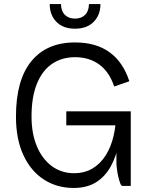

<svg xmlns="http://www.w3.org/2000/svg" viewBox="-20 -920 738 950"><path d="M226 -900H282Q282 -866 300.5 -847Q319 -828 351 -828Q383 -828 401.5 -847Q420 -866 420 -900H477Q477 -846 443.5 -812Q410 -778 351 -778Q292 -778 259 -812Q226 -846 226 -900ZM345 10Q261 10 196.5 -32Q132 -74 95.5 -153Q59 -232 59 -343Q59 -524 135 -617Q211 -710 351 -710Q455 -710 522 -661.5Q589 -613 620 -518L545 -492Q521 -564 471.5 -600.5Q422 -637 351 -637Q286 -637 237.5 -604Q189 -571 162.5 -505.5Q136 -440 136 -343Q136 -259 162.5 -196Q189 -133 236.5 -98Q284 -63 346 -63Q398 -63 437 -86Q476 -109 502.5 -150.5Q529 -192 542 -247.5Q555 -303 555 -369H582Q582 -286 569 -216.5Q556 -147 528 -96.5Q500 -46 455 -18Q410 10 345 10ZM627 -369V0H586Q580 0 575 -13Q570 -26 565.5 -45Q561 -64 558.5 -83.5Q556 -103 556 -115V-369ZM308 -369H625L622 -300H308Z"/></svg>

Font: Haskoy
Style: Regular
Weight: 400
Designer: Ertekin Erdin
Foundry: Ertekin Erdin
Version: Version 1.500